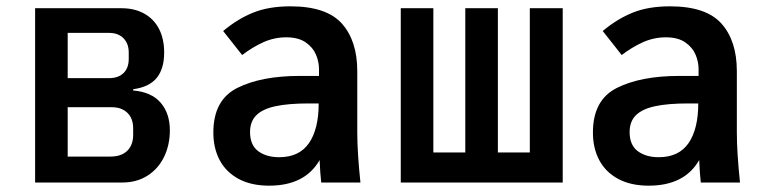

<svg xmlns="http://www.w3.org/2000/svg" viewBox="-20 -577 2440 607"><path d="M91 -551H364Q405.5 -551 436 -534Q466.5 -517 482.8 -485.5Q499 -454 499 -411Q499 -359 475 -330.2Q451 -301.5 401 -295V-291Q459 -286 488 -252.2Q517 -218.5 517 -165Q517 -119 498.8 -81.2Q480.5 -43.5 446.5 -21.8Q412.5 0 367 0H91ZM401 -151V-171Q401 -202.5 382.8 -220.2Q364.5 -238 334 -238H194V-82H329Q363.5 -82 382.2 -100.2Q401 -118.5 401 -151ZM387 -391V-411Q387 -439.5 370.2 -456.2Q353.5 -473 325 -473H194V-330H325Q354 -330 370.5 -346Q387 -362 387 -391Z M654.5 -158Q654.5 -261 730.2 -299Q806 -337 927.5 -337H988.5V-359Q988.5 -381.5 979 -404.2Q969.5 -427 946.5 -443Q923.5 -459 885 -459Q847.5 -459 813.2 -443.8Q779 -428.5 745.5 -403L685.5 -479Q731.5 -517.5 780.8 -537.2Q830 -557 898 -557Q1012 -557 1060.8 -502.5Q1109.5 -448 1109.5 -352V-158Q1109.5 -95 1119.5 0H995.5Q992 -30.5 990.5 -71Q944 10 831 10Q774 10 734.2 -11.5Q694.5 -33 674.5 -70.8Q654.5 -108.5 654.5 -158ZM987.5 -250H956.5Q891.5 -250 851 -241.2Q810.5 -232.5 790.5 -212.8Q770.5 -193 770.5 -159.5Q770.5 -118.5 796.2 -99.2Q822 -80 862.5 -80Q926 -80 956.8 -124.5Q987.5 -169 987.5 -250Z M1247 -551H1350V-95H1451V-551H1554V-95H1655V-551H1759V0H1247Z M1854.5 -158Q1854.5 -261 1930.2 -299Q2006 -337 2127.5 -337H2188.5V-359Q2188.5 -381.5 2179 -404.2Q2169.5 -427 2146.5 -443Q2123.5 -459 2085 -459Q2047.5 -459 2013.2 -443.8Q1979 -428.5 1945.5 -403L1885.5 -479Q1931.5 -517.5 1980.8 -537.2Q2030 -557 2098 -557Q2212 -557 2260.8 -502.5Q2309.5 -448 2309.5 -352V-158Q2309.5 -95 2319.5 0H2195.5Q2192 -30.5 2190.5 -71Q2144 10 2031 10Q1974 10 1934.2 -11.5Q1894.5 -33 1874.5 -70.8Q1854.5 -108.5 1854.5 -158ZM2187.5 -250H2156.5Q2091.5 -250 2051 -241.2Q2010.5 -232.5 1990.5 -212.8Q1970.5 -193 1970.5 -159.5Q1970.5 -118.5 1996.2 -99.2Q2022 -80 2062.5 -80Q2126 -80 2156.8 -124.5Q2187.5 -169 2187.5 -250Z"/></svg>

Font: JuliaMono
Style: Bold
Weight: 700
Monospace: yes
Designer: cormullion
Foundry: corm
Version: Version 0.055; ttfautohint (v1.8.4)